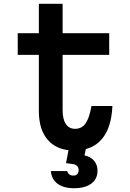

<svg xmlns="http://www.w3.org/2000/svg" viewBox="-20 -781 690 1018"><path d="M312 -761V-605H559V-490H312V-197Q312 -149 329 -123.5Q346 -98 378 -98Q414 -98 434 -127Q454 -156 465 -219H576Q571 -103 519.5 -43Q468 17 373 17Q284 17 235 -37.5Q186 -92 186 -192V-490H74V-605H186V-761ZM350 -20H441L428 43Q461 50 479 71.5Q497 93 497 124Q497 168 464 192.5Q431 217 372 217Q317 217 285 193Q253 169 250 126H336Q339 137 347.5 143.5Q356 150 369 150Q382 150 389.5 142.5Q397 135 397 121Q397 108 389 99.5Q381 91 367 89L330 84Z"/></svg>

Font: Martian Mono SemiCondensed Medium
Style: Regular
Weight: 500
Width: 4
Designer: Roman Shamin
Foundry: Evil Martians
Version: Version 1.000